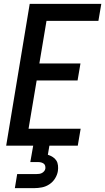

<svg xmlns="http://www.w3.org/2000/svg" viewBox="-20 -755 545 995"><path d="M12 0 134 -735H505L490 -647H221L184 -426H397L382 -338H170L128 -88H398L383 0ZM57 220 69 147H169Q176 147 183.5 146Q191 145 197.5 141.5Q204 138 209 132Q214 126 215 119Q216 111 214 104Q212 97 206.5 93Q201 89 194 87Q187 85 180 85H137L152 0H236L228 47Q241 51 253 58.5Q265 66 272 77Q279 88 280.5 102.5Q282 117 280 131Q277 151 265.5 169.5Q254 188 236 200Q218 212 197.5 216Q177 220 157 220Z"/></svg>

Font: Iosevka SS04 Semibold
Style: Italic
Weight: 600
Italic angle: -9°
Monospace: yes
Designer: Belleve Invis
Foundry: Belleve Invis
Version: Version 19.0.0; ttfautohint (v1.8.4)